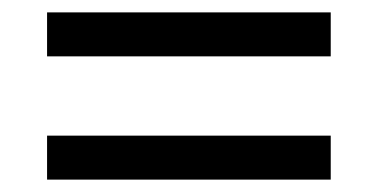

<svg xmlns="http://www.w3.org/2000/svg" viewBox="-20 -507 612 310"><path d="M56 -416V-487H514V-416ZM56 -217V-288H514V-217Z"/></svg>

Font: Noto Sans Hebrew Droid
Style: Regular
Weight: 400
Designer: Monotype Design Team
Foundry: Monotype Imaging Inc.
Version: Version 1.100